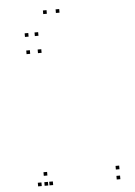

<svg xmlns="http://www.w3.org/2000/svg" viewBox="-62 -999 745 1056"><g transform="rotate(-5 310.0 -471.0)"><path d="M188 -720V-740H168V-720ZM125 -720V-740H105V-720ZM125 10V-10H105V10ZM188 10V-10H168V10ZM161 -45V-65H141V-45ZM161 10V-10H141V10ZM559 10V-10H539V10ZM559 -45V-65H539V-45ZM235.5 -931.5V-951.5H215.5V-931.5ZM305.5 -931.5V-951.5H285.5V-931.5ZM179 -815V-835H159V-815ZM124.5 -815V-835H104.5V-815Z"/></g></svg>

Font: Monaspace Neon Dots Var
Style: Regular
Weight: 400
Designer: Riley Cran and the Lettermatic Team
Version: Version 1.100 (Monaspace Neon Dots)